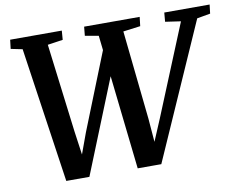

<svg xmlns="http://www.w3.org/2000/svg" viewBox="-80 -851 1206 965"><g transform="rotate(-10 523.0 -369.0)"><path d="M183 5 82 -685 23 -697 28.5 -743H292L288.5 -696.5L210.5 -685L267 -231.5L291.5 -57.5L264.5 -59.5L322.5 -218L484 -623.5L502.5 -495.5L301 5ZM547.5 5 470.5 -685 401.5 -697 406 -743H689.5L684 -696.5L596 -685L644 -231L658 -57.5L632 -60.5L700.5 -222.5L890 -685L811 -696.5L815 -743H1046.5L1041 -697.5L973 -685.5L668 5Z"/></g></svg>

Font: Merriweather 24pt SemiBold
Style: Italic
Weight: 600
Italic angle: -7.8°
Version: Version 2.101